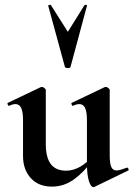

<svg xmlns="http://www.w3.org/2000/svg" viewBox="-20 -750 546 784"><path d="M192 12Q137 12 105.5 -23Q74 -58 74 -113V-260Q74 -293 66.5 -309Q59 -325 43 -325Q32 -325 18 -318Q14 -317 11.5 -323Q9 -329 12 -330L146 -394Q149 -395 151 -395Q156 -395 161.5 -390.5Q167 -386 167 -382V-161Q167 -107 187.5 -80Q208 -53 250 -53Q279 -53 308 -69.5Q337 -86 354 -111L360 -99Q326 -50 284 -19Q242 12 192 12ZM428 -382V-116Q428 -82 434.5 -68Q441 -54 456 -54Q463 -54 473.5 -57Q484 -60 497 -65Q501 -67 504 -61.5Q507 -56 504 -54L366 13Q364 14 361 14Q351 14 343 -11Q335 -36 335 -82V-260Q335 -293 327.5 -309Q320 -325 304 -325Q293 -325 278 -318Q275 -317 272.5 -323Q270 -329 273 -330L407 -394Q409 -395 412 -395Q417 -395 422.5 -390.5Q428 -386 428 -382ZM177 -726Q176 -729 181.5 -730Q187 -731 188 -729L257 -620L325 -729Q327 -731 332 -730Q337 -729 335 -726L268 -477Q267 -472 257 -472Q247 -472 245 -477Z"/></svg>

Font: Cormorant Infant Light
Style: Bold
Weight: 700
Version: Version 4.001